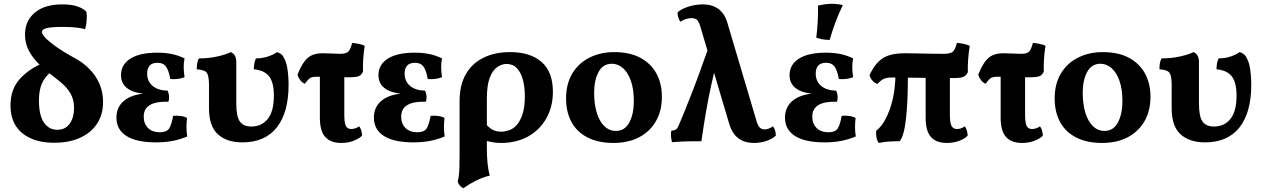

<svg xmlns="http://www.w3.org/2000/svg" viewBox="-20 -740 6611 1006"><path d="M264 8Q158 8 96.5 -42.5Q35 -93 35 -187Q35 -270 81 -323Q127 -376 200 -407L249 -365Q213 -336 198.5 -300Q184 -264 184 -215Q184 -136 210 -98Q236 -60 280 -60Q323 -60 345.5 -92.5Q368 -125 368 -174Q368 -209 356.5 -235.5Q345 -262 323.5 -285Q302 -308 271 -331Q224 -366 188 -400.5Q152 -435 131.5 -474Q111 -513 111 -558Q111 -631 162.5 -674Q214 -717 306 -717Q358 -717 389.5 -705Q421 -693 433 -678Q436 -661 434 -633.5Q432 -606 426 -587Q410 -592 381.5 -595.5Q353 -599 306 -599Q252 -599 226 -593Q200 -587 200 -572Q200 -564 209 -552Q218 -540 234.5 -526Q251 -512 272.5 -496.5Q294 -481 319.5 -465.5Q345 -450 373 -435Q414 -413 447.5 -379.5Q481 -346 500.5 -302.5Q520 -259 520 -205Q520 -140 488.5 -92Q457 -44 399.5 -18Q342 8 264 8Z M798 6Q695 6 642.5 -27.5Q590 -61 590 -124Q590 -184 637.5 -218Q685 -252 778 -252V-247Q694 -247 654 -272.5Q614 -298 614 -346Q614 -402 663.5 -433Q713 -464 804 -464Q846 -464 880 -457Q914 -450 947 -434Q942 -410 942.5 -386Q943 -362 947 -336Q932 -329 911 -326.5Q890 -324 872 -326Q865 -369 850.5 -390Q836 -411 805 -411Q777 -411 764 -396Q751 -381 751 -355Q751 -314 779.5 -290Q808 -266 858 -265Q865 -251 866 -235.5Q867 -220 862 -207Q797 -209 765 -189.5Q733 -170 733 -129Q733 -92 755.5 -69.5Q778 -47 818 -47Q853 -47 866 -66.5Q879 -86 887 -133Q905 -135 925.5 -132.5Q946 -130 960 -122Q957 -97 957 -72.5Q957 -48 961 -25Q923 -9 883 -1.5Q843 6 798 6Z M1250 6Q1168 6 1121.5 -36.5Q1075 -79 1075 -173V-296Q1075 -339 1065 -356.5Q1055 -374 1011 -377Q1011 -392 1013 -406.5Q1015 -421 1022 -434Q1075 -434 1120.5 -444.5Q1166 -455 1189 -467Q1202 -462 1210 -449.5Q1218 -437 1218 -413V-197Q1218 -129 1237 -103Q1256 -77 1296 -77Q1351 -77 1383 -117Q1415 -157 1415 -239Q1415 -308 1390 -340Q1365 -372 1310 -377Q1310 -392 1312.5 -406.5Q1315 -421 1321 -434Q1355 -434 1385.5 -444.5Q1416 -455 1431 -467Q1442 -464 1452 -457Q1462 -450 1469 -434Q1478 -419 1483 -395.5Q1488 -372 1490 -346Q1492 -320 1492 -295Q1492 -150 1430 -72Q1368 6 1250 6Z M1577 -301Q1562 -308 1552 -321.5Q1542 -335 1539 -349Q1556 -392 1574 -416.5Q1592 -441 1615 -451Q1638 -461 1671 -461Q1694 -461 1718.5 -459.5Q1743 -458 1763 -458Q1793 -458 1804.5 -469Q1816 -480 1825 -515Q1842 -514 1861 -510Q1880 -506 1891 -500Q1885 -464 1883 -428.5Q1881 -393 1882 -366Q1875 -347 1860 -341Q1845 -335 1802 -335Q1778 -335 1748 -336Q1718 -337 1690.5 -337.5Q1663 -338 1642 -338Q1625 -338 1615 -335.5Q1605 -333 1597 -325Q1589 -317 1577 -301ZM1768 9Q1713 9 1684.5 -22Q1656 -53 1656 -123V-356H1784V-139Q1784 -95 1792.5 -79.5Q1801 -64 1820 -64Q1842 -64 1862 -78Q1876 -60 1877 -29Q1861 -13 1832 -2Q1803 9 1768 9Z M2147 6Q2044 6 1991.5 -27.5Q1939 -61 1939 -124Q1939 -184 1986.5 -218Q2034 -252 2127 -252V-247Q2043 -247 2003 -272.5Q1963 -298 1963 -346Q1963 -402 2012.5 -433Q2062 -464 2153 -464Q2195 -464 2229 -457Q2263 -450 2296 -434Q2291 -410 2291.5 -386Q2292 -362 2296 -336Q2281 -329 2260 -326.5Q2239 -324 2221 -326Q2214 -369 2199.5 -390Q2185 -411 2154 -411Q2126 -411 2113 -396Q2100 -381 2100 -355Q2100 -314 2128.5 -290Q2157 -266 2207 -265Q2214 -251 2215 -235.5Q2216 -220 2211 -207Q2146 -209 2114 -189.5Q2082 -170 2082 -129Q2082 -92 2104.5 -69.5Q2127 -47 2167 -47Q2202 -47 2215 -66.5Q2228 -86 2236 -133Q2254 -135 2274.5 -132.5Q2295 -130 2309 -122Q2306 -97 2306 -72.5Q2306 -48 2310 -25Q2272 -9 2232 -1.5Q2192 6 2147 6Z M2653 -467Q2759 -467 2818 -415Q2877 -363 2877 -259Q2877 -181 2842.5 -120Q2808 -59 2747 -25Q2686 9 2604 9Q2581 9 2562 5.5Q2543 2 2520 -4V-97Q2537 -75 2557 -62.5Q2577 -50 2606 -50Q2624 -50 2646 -57Q2668 -64 2686.5 -84Q2705 -104 2717.5 -141Q2730 -178 2730 -236Q2730 -285 2719.5 -323Q2709 -361 2688 -383Q2667 -405 2634 -405Q2610 -405 2585.5 -388.5Q2561 -372 2546 -332.5Q2531 -293 2531 -225V40Q2531 84 2535 119.5Q2539 155 2546 180Q2509 189 2474 206.5Q2439 224 2408 246Q2396 241 2389 232Q2382 223 2378 212Q2382 197 2384 181.5Q2386 166 2387 140Q2388 114 2388 69V-210Q2388 -293 2420 -350Q2452 -407 2512 -437Q2572 -467 2653 -467Z M3194 9Q3115 9 3059 -19.5Q3003 -48 2974.5 -100.5Q2946 -153 2946 -224Q2946 -301 2979 -355.5Q3012 -410 3069.5 -438.5Q3127 -467 3198 -467Q3280 -467 3335.5 -437Q3391 -407 3419.5 -354.5Q3448 -302 3448 -233Q3448 -160 3417 -105.5Q3386 -51 3329 -21Q3272 9 3194 9ZM3207 -54Q3254 -54 3277.5 -98.5Q3301 -143 3301 -210Q3301 -274 3285 -318Q3269 -362 3243 -384Q3217 -406 3186 -406Q3139 -406 3116 -362.5Q3093 -319 3093 -254Q3093 -196 3106.5 -150.5Q3120 -105 3146 -79.5Q3172 -54 3207 -54Z M3931 9Q3892 9 3865.5 -5Q3839 -19 3824 -41.5Q3809 -64 3802 -87L3648 -606Q3645 -618 3636 -631.5Q3627 -645 3603 -645Q3590 -645 3574.5 -640.5Q3559 -636 3545 -626Q3538 -635 3534 -648Q3530 -661 3530 -675Q3549 -693 3586.5 -705Q3624 -717 3662 -717Q3699 -717 3725 -704.5Q3751 -692 3767 -670.5Q3783 -649 3791 -621L3945 -102Q3947 -95 3951 -86Q3955 -77 3963.5 -69.5Q3972 -62 3987 -62Q3995 -62 4006 -65.5Q4017 -69 4030 -78Q4045 -59 4045 -29Q4026 -12 3995.5 -1.5Q3965 9 3931 9ZM3501 5Q3497 -10 3496 -25.5Q3495 -41 3497 -55Q3517 -57 3524.5 -64Q3532 -71 3540 -92Q3549 -112 3564 -149.5Q3579 -187 3600 -240Q3621 -293 3645.5 -360.5Q3670 -428 3699 -509L3744 -458Q3723 -369 3707 -296Q3691 -223 3679 -153Q3667 -83 3655 0Q3627 0 3588.5 0.5Q3550 1 3501 5Z M4301 6Q4198 6 4145.5 -27.5Q4093 -61 4093 -124Q4093 -184 4140.5 -218Q4188 -252 4281 -252V-247Q4197 -247 4157 -272.5Q4117 -298 4117 -346Q4117 -402 4166.5 -433Q4216 -464 4307 -464Q4349 -464 4383 -457Q4417 -450 4450 -434Q4445 -410 4445.5 -386Q4446 -362 4450 -336Q4435 -329 4414 -326.5Q4393 -324 4375 -326Q4368 -369 4353.5 -390Q4339 -411 4308 -411Q4280 -411 4267 -396Q4254 -381 4254 -355Q4254 -314 4282.5 -290Q4311 -266 4361 -265Q4368 -251 4369 -235.5Q4370 -220 4365 -207Q4300 -209 4268 -189.5Q4236 -170 4236 -129Q4236 -92 4258.5 -69.5Q4281 -47 4321 -47Q4356 -47 4369 -66.5Q4382 -86 4390 -133Q4408 -135 4428.5 -132.5Q4449 -130 4463 -122Q4460 -97 4460 -72.5Q4460 -48 4464 -25Q4426 -9 4386 -1.5Q4346 6 4301 6ZM4327 -531Q4306 -531 4289.5 -534Q4273 -537 4257 -543Q4262 -584 4264.5 -629Q4267 -674 4266 -711Q4284 -715 4302 -717.5Q4320 -720 4338 -720Q4371 -720 4396 -713Q4374 -668 4357.5 -623.5Q4341 -579 4327 -531Z M4577 -300Q4561 -306 4550 -319Q4539 -332 4536 -347Q4558 -393 4583.5 -417.5Q4609 -442 4642.5 -451.5Q4676 -461 4724 -461Q4736 -461 4759.5 -460.5Q4783 -460 4812 -459.5Q4841 -459 4870 -458.5Q4899 -458 4924 -458Q4959 -458 4972 -469Q4985 -480 4994 -515Q5011 -514 5030 -510Q5049 -506 5061 -500Q5055 -463 5052.5 -426.5Q5050 -390 5051 -362Q5045 -348 5032 -339.5Q5019 -331 4979 -331Q4880 -331 4796 -332.5Q4712 -334 4655 -334Q4637 -334 4624.5 -331.5Q4612 -329 4601 -321.5Q4590 -314 4577 -300ZM4584 9Q4576 -2 4572.5 -20Q4569 -38 4571 -55Q4600 -78 4619.5 -115.5Q4639 -153 4651 -195.5Q4663 -238 4667.5 -279.5Q4672 -321 4672 -353L4737 -352Q4737 -235 4731 -160.5Q4725 -86 4715 -48Q4705 -10 4693 0Q4660 0 4633.5 2Q4607 4 4584 9ZM4941 9Q4886 9 4858 -22Q4830 -53 4830 -123V-356H4957V-139Q4957 -95 4966 -79.5Q4975 -64 4994 -64Q5016 -64 5035 -78Q5049 -60 5050 -29Q5035 -13 5005.5 -2Q4976 9 4941 9Z M5144 -301Q5129 -308 5119 -321.5Q5109 -335 5106 -349Q5123 -392 5141 -416.5Q5159 -441 5182 -451Q5205 -461 5238 -461Q5261 -461 5285.5 -459.5Q5310 -458 5330 -458Q5360 -458 5371.5 -469Q5383 -480 5392 -515Q5409 -514 5428 -510Q5447 -506 5458 -500Q5452 -464 5450 -428.5Q5448 -393 5449 -366Q5442 -347 5427 -341Q5412 -335 5369 -335Q5345 -335 5315 -336Q5285 -337 5257.5 -337.5Q5230 -338 5209 -338Q5192 -338 5182 -335.5Q5172 -333 5164 -325Q5156 -317 5144 -301ZM5335 9Q5280 9 5251.5 -22Q5223 -53 5223 -123V-356H5351V-139Q5351 -95 5359.5 -79.5Q5368 -64 5387 -64Q5409 -64 5429 -78Q5443 -60 5444 -29Q5428 -13 5399 -2Q5370 9 5335 9Z M5754 9Q5675 9 5619 -19.5Q5563 -48 5534.5 -100.5Q5506 -153 5506 -224Q5506 -301 5539 -355.5Q5572 -410 5629.5 -438.5Q5687 -467 5758 -467Q5840 -467 5895.5 -437Q5951 -407 5979.5 -354.5Q6008 -302 6008 -233Q6008 -160 5977 -105.5Q5946 -51 5889 -21Q5832 9 5754 9ZM5767 -54Q5814 -54 5837.5 -98.5Q5861 -143 5861 -210Q5861 -274 5845 -318Q5829 -362 5803 -384Q5777 -406 5746 -406Q5699 -406 5676 -362.5Q5653 -319 5653 -254Q5653 -196 5666.5 -150.5Q5680 -105 5706 -79.5Q5732 -54 5767 -54Z M6294 6Q6212 6 6165.5 -36.5Q6119 -79 6119 -173V-296Q6119 -339 6109 -356.5Q6099 -374 6055 -377Q6055 -392 6057 -406.5Q6059 -421 6066 -434Q6119 -434 6164.5 -444.5Q6210 -455 6233 -467Q6246 -462 6254 -449.5Q6262 -437 6262 -413V-197Q6262 -129 6281 -103Q6300 -77 6340 -77Q6395 -77 6427 -117Q6459 -157 6459 -239Q6459 -308 6434 -340Q6409 -372 6354 -377Q6354 -392 6356.5 -406.5Q6359 -421 6365 -434Q6399 -434 6429.5 -444.5Q6460 -455 6475 -467Q6486 -464 6496 -457Q6506 -450 6513 -434Q6522 -419 6527 -395.5Q6532 -372 6534 -346Q6536 -320 6536 -295Q6536 -150 6474 -72Q6412 6 6294 6Z"/></svg>

Font: Vollkorn
Style: Bold
Weight: 700
Designer: Friedrich Althausen
Foundry: Friedrich Althausen
Version: Version 5.000